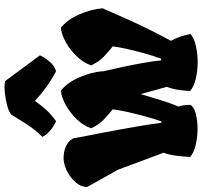

<svg xmlns="http://www.w3.org/2000/svg" viewBox="-42 -832 884 839"><g transform="rotate(-90 399.5 -412.0)"><path d="M547.9 10.3Q509.3 10.3 474.6 1.7Q439.9 -6.8 421.9 -22.9Q424.3 -64.5 429.2 -86.9Q434.1 -109.4 439.9 -125L408.2 -238.8Q396 -197.3 382.8 -154.1Q369.6 -110.8 354 -73.2Q361.3 -52.7 361.3 -21Q352.1 -5.9 322 2Q292 9.8 256.8 9.8Q220.2 9.8 185.5 1.5Q150.9 -6.8 133.3 -22.9Q137.2 -73.2 140.9 -96.4Q144.5 -119.6 152.3 -138.2L77.6 -338.4L2.4 -472.7Q2.4 -499.5 22.7 -522.9Q43 -546.4 72.5 -561Q102.1 -575.7 129.4 -575.7Q156.7 -575.7 179.9 -565.4Q203.1 -555.2 214.8 -533.7Q216.3 -523.4 222.2 -492.9Q228 -462.4 236.6 -419.4Q245.1 -376.5 253.9 -327.9Q262.7 -279.3 270.5 -232.7Q278.3 -186 282.7 -148.9L289.1 -148.4Q300.8 -181.6 311.5 -221.2Q322.3 -260.7 330.6 -298.1Q338.9 -335.4 341.8 -360.8Q319.3 -379.4 297.6 -399.4Q275.9 -419.4 258.8 -455.1Q270.5 -488.8 297.6 -517.3Q324.7 -545.9 358.2 -564.9Q391.6 -584 422.9 -587.9Q459 -559.1 481.7 -506.8Q504.4 -454.6 508.3 -405.3L507.3 -404.8Q517.1 -364.3 526.9 -318.4Q536.6 -272.5 544.4 -228.5Q552.2 -184.6 555.7 -149.4H563Q575.2 -182.6 586.2 -221.9Q597.2 -261.2 605.5 -298.3Q613.8 -335.4 616.7 -360.8Q594.2 -379.4 572.5 -399.4Q550.8 -419.4 533.7 -455.1Q545.4 -488.8 572.5 -517.3Q599.6 -545.9 633.1 -564.9Q666.5 -584 697.8 -587.9Q733.9 -559.1 756.6 -506.8Q779.3 -454.6 783.2 -405.3Q775.9 -388.7 761.7 -356Q747.6 -323.2 728.5 -281.5Q709.5 -239.7 687 -194.6Q664.6 -149.4 641.1 -106.9Q649.9 -90.8 657.5 -70.6Q665 -50.3 671.4 -21.5Q653.3 -5.4 619.1 2.4Q585 10.3 547.9 10.3ZM290 -608.4Q242.2 -629.9 221.2 -668Q253.9 -701.2 275.9 -735.8Q297.9 -770.5 318.8 -804.2Q330.6 -814.5 357.2 -821.8Q383.8 -829.1 413.8 -832.3Q443.8 -835.4 464.8 -831.5L577.6 -679.2Q571.3 -662.6 551.8 -638.7Q532.2 -614.7 507.8 -608.4Q472.2 -627.9 443.6 -647.9Q415 -668 378.4 -700.7Q356 -668.9 337.6 -649.4Q319.3 -629.9 290 -608.4Z"/></g></svg>

Font: Fruktur
Style: Regular
Weight: 400
Designer: Viktoriya Grabowska, Eben Sorkin
Foundry: Viktoriya Grabowska
Version: Version 1.008; ttfautohint (v1.8.4.7-5d5b)